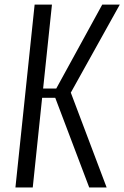

<svg xmlns="http://www.w3.org/2000/svg" viewBox="-20 -830 550 850"><path d="M48.3 0 133.3 -809.6H210L170.9 -438H229L432.6 -809.6H510.3L293.5 -419.9L452.1 0H375L224.6 -397H166.5L125 0Z"/></svg>

Font: Oswald
Style: Light
Weight: 300
Designer: Vernon Adams
Foundry: Vernon Adams
Version: 3.0; ttfautohint (v0.95.6-bc232) -l 8 -r 50 -G 200 -x 0 -w "